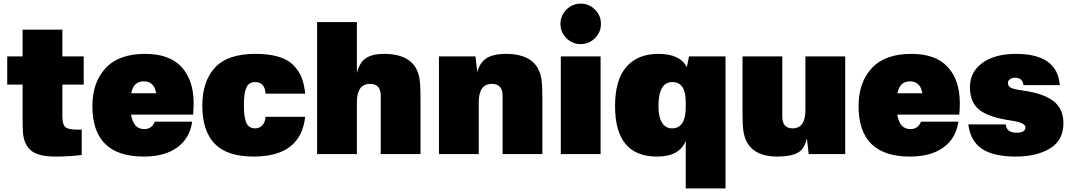

<svg xmlns="http://www.w3.org/2000/svg" viewBox="-20 -852 5925 1062"><path d="M325 -209Q325 -160 344.5 -146.5Q364 -133 432 -135V5Q364 14 286 14Q191 14 151.5 -19.5Q112 -53 107 -119Q105 -150 105 -205V-384H20V-540H105V-688H325V-540H443V-384H325Z M783 -554Q918 -554 984.5 -481Q1051 -408 1051 -282Q1051 -246 1048 -218H705Q718 -138 777 -138Q821 -138 836 -179H1043Q1030 -87 960.5 -36.5Q891 14 775 14Q491 14 491 -265Q491 -396 564 -475Q637 -554 783 -554ZM706 -336H844Q833 -402 775 -402Q718 -402 706 -336Z M1392 -554Q1467 -554 1519.5 -538.5Q1572 -523 1602.5 -492Q1633 -461 1648 -423.5Q1663 -386 1668 -334H1449Q1445 -398 1391 -398Q1356 -398 1342.5 -367Q1329 -336 1329 -272Q1329 -203 1342.5 -172.5Q1356 -142 1392 -142Q1416 -142 1431.5 -159.5Q1447 -177 1449 -206H1668Q1644 14 1383 14Q1236 14 1167.5 -57Q1099 -128 1099 -268Q1099 -402 1169 -478Q1239 -554 1392 -554Z M1954 -730V-448Q1968 -506 2003.5 -530Q2039 -554 2104 -554Q2280 -554 2301 -413Q2306 -379 2306 -312V0H2086V-322Q2086 -388 2027 -388Q1954 -388 1954 -286V0H1734V-730Z M2778 -554Q2954 -554 2975 -413Q2980 -379 2980 -312V0H2760V-322Q2760 -388 2701 -388Q2628 -388 2628 -286V0H2408V-540H2610L2620 -453Q2635 -509 2673.5 -531.5Q2712 -554 2778 -554Z M3302 -540V0H3082V-540ZM3113 -641Q3080 -674 3080 -720Q3080 -766 3113 -799Q3146 -832 3192 -832Q3238 -832 3271 -799Q3304 -766 3304 -720Q3304 -674 3271 -641Q3238 -608 3192 -608Q3146 -608 3113 -641Z M3773 190V-73Q3739 14 3614 14Q3382 14 3382 -265Q3382 -410 3444.5 -482Q3507 -554 3622 -554Q3742 -554 3779 -480L3791 -540H3993V190ZM3622 -264Q3622 -206 3641.5 -174Q3661 -142 3697 -142Q3773 -142 3773 -260V-289Q3773 -398 3699 -398Q3622 -398 3622 -264Z M4281 14Q4113 14 4092 -127Q4087 -161 4087 -228V-540H4307V-208Q4307 -142 4364 -142Q4435 -142 4435 -244V-540H4655V0H4453L4443 -87Q4430 -26 4390.5 -6Q4351 14 4281 14Z M5021 -554Q5156 -554 5222.5 -481Q5289 -408 5289 -282Q5289 -246 5286 -218H4943Q4956 -138 5015 -138Q5059 -138 5074 -179H5281Q5268 -87 5198.5 -36.5Q5129 14 5013 14Q4729 14 4729 -265Q4729 -396 4802 -475Q4875 -554 5021 -554ZM4944 -336H5082Q5071 -402 5013 -402Q4956 -402 4944 -336Z M5599 -554Q5829 -554 5842 -381H5641Q5636 -422 5595 -422Q5578 -422 5566.5 -414Q5555 -406 5555 -393Q5555 -376 5571 -367Q5587 -358 5639 -351Q5750 -336 5806 -293.5Q5862 -251 5862 -171Q5862 -76 5788 -31Q5714 14 5599 14Q5474 14 5410.5 -29.5Q5347 -73 5336 -164H5543Q5547 -118 5603 -118Q5652 -118 5652 -148Q5652 -173 5574 -185Q5449 -203 5397 -244.5Q5345 -286 5345 -370Q5345 -454 5414 -504Q5483 -554 5599 -554Z"/></svg>

Font: Nacelle Black
Style: Regular
Weight: 900
Designer: Sora Sagano
Foundry: Sora Sagano
Version: Version 1.000;FEAKit 1.0